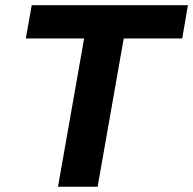

<svg xmlns="http://www.w3.org/2000/svg" viewBox="-20 -706 731 726"><path d="M199.3 0 298.1 -560.5H77.6L100 -686.4H690.6L669 -560.5H447.9L349.1 0Z"/></svg>

Font: Archivo Variable SemiBold
Style: Italic
Weight: 600
Italic angle: -10°
Designer: Hector Gatti
Foundry: Omnibus-Type
Version: Version 2.001